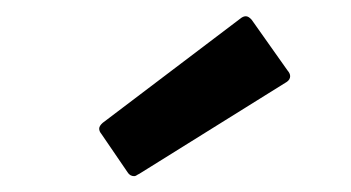

<svg xmlns="http://www.w3.org/2000/svg" viewBox="-20 -787 440 241"><path d="M154.8 -568.8Q152.8 -567.9 151.4 -566.9Q149.9 -565.9 148.4 -565.9Q143.1 -565.9 140.1 -570.8L107.4 -618.7Q104.5 -622.1 104.5 -625.5Q104.5 -628.9 108.9 -632.8L281.7 -763.7Q285.2 -766.6 288.6 -766.6Q292 -766.6 295.9 -762.2L340.8 -698.7Q344.2 -694.8 344.2 -691.4Q344.2 -687 339.8 -684.1Z"/></svg>

Font: Fascinate Cyrillic
Style: Regular
Weight: 900
Designer: Denis Ignatov
Foundry: Astigmatic (AOETI)
Version: Version 1.00 November 30, 2018, initial release